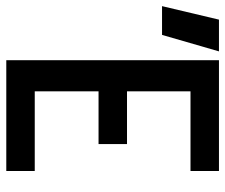

<svg xmlns="http://www.w3.org/2000/svg" viewBox="-74 -660 733 626"><g transform="rotate(90 293.0 -346.5)"><path d="M175.8 0V-693.4H537.1V-600.6H277.3V-393.6H449.2V-300.8H277.3V-92.8H537.1V0ZM-0.5 -507.8 43.5 -693.4H147L93.3 -507.8Z"/></g></svg>

Font: Cascadia Mono PL
Style: Regular
Weight: 400
Monospace: yes
Designer: Aaron Bell
Foundry: Saja Typeworks
Version: Version 2404.023; ttfautohint (v1.8.4)